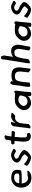

<svg xmlns="http://www.w3.org/2000/svg" viewBox="1959 -2748 798 4756"><g transform="rotate(-90 2358.0 -370.0)"><path d="M89 -240C89 -215 92 -189 99 -167C101 -160 103 -154 105 -147C118 -117 130 -85 153 -64C157 -60 161 -55 165 -51C208 -7 285 20 382 6C420 0 459 -23 485 -46C492 -52 500 -58 504 -66C509 -77 509 -87 508 -92C502 -93 497 -94 493 -93C475 -89 465 -90 444 -88C430 -85 424 -86 410 -88L396 -91C378 -84 351 -73 330 -73C294 -75 259 -90 241 -111C216 -132 202 -171 194 -206C192 -215 192 -226 190 -234H200C211 -233 215 -231 226 -231H367C418 -231 466 -236 509 -246C532 -298 539 -365 514 -413C487 -463 431 -487 358 -489H321C234 -486 152 -437 116 -361C113 -352 108 -343 105 -334C103 -329 102 -324 100 -319C92 -295 87 -263 89 -240ZM196 -294C197 -298 196 -302 198 -306C199 -316 203 -329 206 -338C207 -342 207 -345 209 -349C227 -387 261 -411 305 -416C311 -417 319 -417 327 -418H332C373 -418 408 -411 426 -389C444 -368 442 -325 427 -302C408 -295 388 -291 365 -291H297C289 -291 282 -291 274 -292H254C240 -292 230 -293 216 -294H204C202 -295 199 -294 196 -294Z M631 -94C671 -54 723 -26 783 -8C802 -4 826 3 848 0C870 -3 896 -19 913 -31C942 -51 972 -76 992 -104C1003 -121 1011 -133 1016 -153V-156C1025 -193 1002 -214 977 -232C963 -245 945 -256 930 -268C916 -276 903 -282 889 -289C852 -307 800 -316 807 -366C807 -391 830 -400 848 -408C858 -414 871 -419 886 -419C906 -419 919 -411 934 -404C952 -394 971 -385 993 -372C1004 -376 1013 -383 1025 -390C1042 -398 1052 -424 1043 -439C1030 -442 1022 -450 1011 -455C975 -472 947 -492 898 -495C872 -495 849 -489 829 -481C802 -470 779 -461 758 -441C728 -416 711 -382 710 -351C708 -324 722 -301 740 -285C770 -253 825 -239 860 -215C872 -208 881 -197 890 -188C897 -181 902 -177 910 -170C920 -158 903 -138 893 -129C883 -117 875 -107 864 -96C855 -88 845 -75 828 -79C815 -82 800 -88 788 -92C763 -102 739 -116 713 -138C702 -148 691 -157 682 -168C645 -177 637 -123 631 -94Z M1161 -470C1148 -444 1169 -420 1181 -410H1197C1212 -410 1230 -408 1245 -408C1240 -356 1236 -306 1231 -254C1225 -212 1227 -175 1231 -138C1233 -99 1241 -70 1263 -48C1284 -27 1310 -6 1353 -6C1390 -6 1416 -19 1440 -30C1450 -51 1441 -86 1426 -94L1417 -100C1413 -101 1409 -103 1407 -104C1400 -102 1382 -96 1365 -98C1353 -104 1346 -115 1339 -127C1330 -140 1329 -168 1332 -193C1332 -204 1333 -214 1331 -224L1332 -246C1333 -252 1333 -259 1333 -264L1334 -284C1336 -300 1339 -322 1341 -338C1340 -359 1343 -384 1344 -405H1350C1384 -403 1427 -402 1462 -399L1476 -411C1483 -421 1489 -435 1492 -450C1495 -464 1489 -472 1484 -479C1477 -479 1470 -479 1462 -480C1432 -482 1393 -483 1363 -486H1355L1359 -515C1361 -530 1363 -544 1366 -559C1370 -578 1372 -599 1378 -614L1387 -642C1381 -652 1350 -663 1328 -652L1305 -646C1294 -641 1286 -635 1278 -628C1272 -600 1267 -568 1263 -537L1259 -513C1251 -506 1241 -499 1233 -491C1212 -491 1194 -489 1176 -489C1171 -487 1164 -479 1161 -470Z M1609 -439C1603 -414 1605 -398 1602 -377L1579 -205C1577 -182 1575 -161 1572 -137C1570 -119 1567 -101 1565 -85C1565 -74 1561 -61 1559 -50L1555 -23C1562 -18 1575 -13 1589 -13C1600 -13 1611 -18 1618 -23L1631 -33C1641 -39 1652 -46 1661 -52C1663 -68 1665 -86 1667 -102C1668 -113 1670 -125 1670 -135C1672 -150 1672 -160 1674 -175L1681 -227C1684 -241 1685 -252 1686 -262C1685 -265 1687 -269 1687 -272C1687 -274 1688 -276 1687 -278C1698 -291 1702 -314 1713 -329C1729 -356 1755 -387 1794 -394C1829 -398 1854 -393 1865 -393C1871 -398 1878 -403 1885 -407C1894 -413 1902 -420 1909 -427C1924 -440 1936 -454 1944 -472C1943 -487 1913 -488 1895 -492C1844 -500 1802 -486 1765 -465C1752 -457 1730 -439 1722 -428C1720 -425 1717 -422 1715 -419C1709 -409 1699 -396 1694 -385C1695 -392 1694 -400 1695 -408C1699 -437 1709 -462 1719 -483C1713 -493 1683 -504 1659 -494C1639 -481 1620 -462 1609 -439Z M2011 -140C2018 -107 2031 -79 2052 -57C2087 -24 2118 -2 2182 0C2238 0 2293 -22 2327 -49C2338 -57 2352 -72 2359 -86C2357 -54 2356 -41 2353 -10L2367 -1C2388 12 2430 9 2452 -3L2455 -30C2456 -43 2458 -56 2458 -67L2461 -93C2463 -107 2463 -125 2465 -147C2469 -193 2471 -212 2477 -259C2482 -299 2486 -326 2489 -362C2491 -377 2490 -394 2484 -403C2477 -418 2451 -412 2431 -408L2430 -403C2429 -402 2429 -401 2429 -401C2424 -396 2421 -393 2417 -391C2382 -398 2321 -401 2284 -402C2238 -402 2190 -398 2158 -381C2120 -363 2096 -343 2064 -306C2024 -259 1998 -208 2011 -140ZM2114 -199C2115 -204 2116 -208 2117 -211C2123 -225 2133 -241 2149 -257C2183 -293 2201 -306 2255 -313C2267 -313 2279 -314 2287 -312C2307 -309 2341 -298 2356 -288C2368 -279 2369 -264 2371 -249C2365 -222 2358 -189 2348 -163C2342 -146 2324 -125 2310 -116C2290 -102 2258 -88 2226 -88H2218C2177 -90 2163 -98 2140 -120C2122 -137 2109 -165 2114 -199Z M2592 -151C2586 -107 2585 -67 2586 -30L2601 -23C2606 -20 2611 -19 2616 -21C2640 -23 2670 -30 2690 -33C2690 -41 2691 -49 2692 -56C2695 -99 2697 -143 2702 -187L2704 -199C2706 -203 2706 -207 2707 -211C2708 -222 2711 -233 2712 -244C2712 -247 2713 -249 2714 -252L2716 -263C2716 -266 2718 -269 2718 -272C2728 -320 2740 -370 2778 -388C2803 -394 2827 -400 2856 -400C2866 -400 2873 -399 2881 -397C2886 -396 2890 -395 2895 -394C2920 -389 2937 -377 2948 -359C2964 -326 2969 -279 2961 -222C2961 -212 2959 -202 2958 -193C2955 -171 2953 -150 2950 -129C2950 -122 2950 -115 2949 -108C2948 -101 2947 -94 2945 -87L2942 -65L2969 -39C2982 -28 2994 -13 3019 -15H3028C3041 -24 3039 -44 3040 -62L3047 -108C3049 -114 3049 -121 3050 -127L3052 -143C3054 -161 3057 -178 3058 -196L3064 -241C3073 -311 3064 -367 3043 -410C3027 -441 2999 -460 2960 -472C2934 -478 2904 -485 2869 -485C2860 -485 2851 -484 2843 -484C2814 -483 2785 -477 2761 -470C2745 -467 2729 -453 2718 -443L2719 -450C2722 -464 2724 -478 2728 -489C2718 -498 2704 -510 2685 -512C2669 -516 2658 -504 2656 -496V-494C2650 -485 2643 -473 2638 -461L2627 -376C2623 -349 2621 -325 2617 -298L2615 -279L2613 -270C2611 -256 2607 -241 2605 -226L2602 -206C2600 -188 2594 -169 2592 -151Z M3175 -123C3171 -90 3167 -60 3168 -33C3186 -25 3215 -31 3229 -39C3245 -46 3260 -57 3273 -67L3276 -87C3276 -95 3278 -104 3278 -113L3291 -207C3297 -238 3304 -270 3311 -299L3315 -311C3315 -314 3316 -316 3317 -318C3324 -343 3335 -368 3352 -388C3368 -406 3404 -412 3433 -413H3442C3491 -413 3507 -386 3517 -352C3522 -334 3527 -317 3526 -295L3524 -284C3522 -266 3518 -247 3516 -229L3512 -200C3505 -149 3491 -101 3484 -51C3488 -47 3494 -44 3497 -40L3516 -26C3522 -21 3532 -17 3544 -17C3558 -17 3571 -21 3580 -26C3583 -45 3584 -64 3587 -83C3594 -132 3609 -179 3616 -229L3626 -305C3633 -357 3621 -385 3606 -417C3585 -460 3546 -493 3486 -493C3482 -494 3479 -494 3475 -494C3440 -498 3404 -483 3377 -473C3358 -468 3341 -457 3328 -444L3335 -495L3341 -535C3348 -585 3356 -631 3363 -680L3338 -729L3339 -730C3348 -735 3337 -754 3320 -747C3300 -743 3283 -739 3270 -730L3253 -608C3250 -583 3246 -561 3242 -535C3238 -507 3233 -481 3229 -453C3225 -426 3221 -397 3217 -371C3216 -361 3214 -350 3212 -339C3208 -310 3202 -283 3198 -255C3188 -212 3181 -168 3175 -123Z M3728 -140C3735 -107 3748 -79 3769 -57C3804 -24 3835 -2 3899 0C3955 0 4010 -22 4044 -49C4055 -57 4069 -72 4076 -86C4074 -54 4073 -41 4070 -10L4084 -1C4105 12 4147 9 4169 -3L4172 -30C4173 -43 4175 -56 4175 -67L4178 -93C4180 -107 4180 -125 4182 -147C4186 -193 4188 -212 4194 -259C4199 -299 4203 -326 4206 -362C4208 -377 4207 -394 4201 -403C4194 -418 4168 -412 4148 -408L4147 -403C4146 -402 4146 -401 4146 -401C4141 -396 4138 -393 4134 -391C4099 -398 4038 -401 4001 -402C3955 -402 3907 -398 3875 -381C3837 -363 3813 -343 3781 -306C3741 -259 3715 -208 3728 -140ZM3831 -199C3832 -204 3833 -208 3834 -211C3840 -225 3850 -241 3866 -257C3900 -293 3918 -306 3972 -313C3984 -313 3996 -314 4004 -312C4024 -309 4058 -298 4073 -288C4085 -279 4086 -264 4088 -249C4082 -222 4075 -189 4065 -163C4059 -146 4041 -125 4027 -116C4007 -102 3975 -88 3943 -88H3935C3894 -90 3880 -98 3857 -120C3839 -137 3826 -165 3831 -199Z M4297 -94C4337 -54 4389 -26 4449 -8C4468 -4 4492 3 4514 0C4536 -3 4562 -19 4579 -31C4608 -51 4638 -76 4658 -104C4669 -121 4677 -133 4682 -153V-156C4691 -193 4668 -214 4643 -232C4629 -245 4611 -256 4596 -268C4582 -276 4569 -282 4555 -289C4518 -307 4466 -316 4473 -366C4473 -391 4496 -400 4514 -408C4524 -414 4537 -419 4552 -419C4572 -419 4585 -411 4600 -404C4618 -394 4637 -385 4659 -372C4670 -376 4679 -383 4691 -390C4708 -398 4718 -424 4709 -439C4696 -442 4688 -450 4677 -455C4641 -472 4613 -492 4564 -495C4538 -495 4515 -489 4495 -481C4468 -470 4445 -461 4424 -441C4394 -416 4377 -382 4376 -351C4374 -324 4388 -301 4406 -285C4436 -253 4491 -239 4526 -215C4538 -208 4547 -197 4556 -188C4563 -181 4568 -177 4576 -170C4586 -158 4569 -138 4559 -129C4549 -117 4541 -107 4530 -96C4521 -88 4511 -75 4494 -79C4481 -82 4466 -88 4454 -92C4429 -102 4405 -116 4379 -138C4368 -148 4357 -157 4348 -168C4311 -177 4303 -123 4297 -94Z"/></g></svg>

Font: Hussar Pisanka
Style: Kur
Weight: 400
Designer: Robert Jablonski
Foundry: Cannot Into Space Fonts
Version: Version 1.070